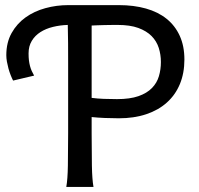

<svg xmlns="http://www.w3.org/2000/svg" viewBox="-20 -738 787 758"><path d="M341.8 -351.6Q365.2 -348.6 389.6 -347.7Q414.1 -346.7 441.9 -346.7Q493.2 -346.7 526.6 -358.4Q560.1 -370.1 579.8 -390.4Q599.6 -410.6 607.4 -437.3Q615.2 -463.9 615.2 -493.2Q615.2 -522.5 606.7 -549.1Q598.1 -575.7 578.4 -595.7Q558.6 -615.7 525.9 -627.7Q493.2 -639.6 444.3 -639.6Q427.2 -639.6 413.6 -639.4Q399.9 -639.2 388.2 -638.9Q376.5 -638.7 365.2 -638.2Q354 -637.7 341.8 -637.2ZM341.8 -212.4Q341.8 -139.6 342.8 -84.2Q343.8 -28.8 349.1 0H241.7Q247.1 -29.3 248 -84.7Q249 -140.1 249 -212.4V-488.3Q249 -529.3 248.8 -567.9Q248.5 -606.4 247.6 -639.6Q217.3 -638.7 189.2 -631.8Q161.1 -625 139.6 -611.3Q118.2 -597.7 105.5 -576.7Q92.8 -555.7 92.8 -527.3Q92.8 -511.7 94.2 -499.8Q95.7 -487.8 98.4 -477.5Q101.1 -467.3 105.2 -458Q109.4 -448.7 114.7 -439.5L31.7 -419.9Q26.9 -429.2 22 -441.7Q17.1 -454.1 13.4 -467.5Q9.8 -481 7.3 -494.6Q4.9 -508.3 4.9 -520Q4.9 -570.3 25.9 -607.7Q46.9 -645 81.1 -669.4Q115.2 -693.8 159.2 -705.8Q203.1 -717.8 249.5 -717.8H449.2Q508.3 -717.8 556.2 -704.3Q604 -690.9 637.7 -663.8Q671.4 -636.7 689.7 -596.4Q708 -556.2 708 -502.9Q708 -449.2 690.2 -406.2Q672.4 -363.3 638.9 -333.3Q605.5 -303.2 557.4 -287.1Q509.3 -271 449.2 -271Q422.4 -271 394 -272.2Q365.7 -273.4 341.8 -275.9Z"/></svg>

Font: Andika FrenchTight
Style: Regular
Weight: 400
Designer: Victor Gaultney, Annie Olsen, Julie Remington, Don Collingsworth, Eric Hays, Becca Hirsbrunner
Foundry: SIL International
Version: Version 5.000 ; Dig1 Dig4Opn Dig7 LnSpcTght